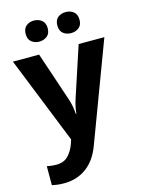

<svg xmlns="http://www.w3.org/2000/svg" viewBox="-143 -833 855 1154"><g transform="rotate(-15 284.5 -256.0)"><path d="M0 -546H163L266 -239Q274 -216 278 -193Q282 -170 284 -144H287Q290 -170 295 -193Q300 -216 308 -239L409 -546H569L338 70Q306 155 247 197.5Q188 240 110 240Q84 240 66 237.5Q48 235 34 232V114Q44 116 60 118Q76 120 93 120Q140 120 167 91.5Q194 63 208 23L217 -4ZM117 -686Q117 -720 137 -736Q157 -752 185 -752Q213 -752 233.5 -736Q254 -720 254 -686Q254 -653 233.5 -637Q213 -621 185 -621Q157 -621 137 -637Q117 -653 117 -686ZM314 -686Q314 -720 334 -736Q354 -752 383 -752Q411 -752 431.5 -736Q452 -720 452 -686Q452 -653 431.5 -637Q411 -621 383 -621Q354 -621 334 -637Q314 -653 314 -686Z"/></g></svg>

Font: Noto Sans
Style: Bold
Weight: 700
Designer: Monotype Design Team
Foundry: Monotype Imaging Inc.
Version: Version 2.000;GOOG;noto-source:20170915:90ef993387c0; ttfaut